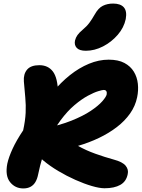

<svg xmlns="http://www.w3.org/2000/svg" viewBox="-20 -1045 796 1078"><path d="M111 13Q65 13 36.5 -22.5Q8 -58 21 -126Q29 -163 51 -210.5Q73 -258 110 -313Q122 -368 124 -411.5Q126 -455 122 -497Q118 -539 114 -588Q111 -629 132 -654Q153 -679 201 -679Q250 -679 277 -643.5Q304 -608 306 -524L277 -528Q321 -582 372.5 -623Q424 -664 479.5 -687Q535 -710 590 -710Q644 -710 678.5 -691.5Q713 -673 731.5 -642.5Q750 -612 754 -574.5Q758 -537 750 -499Q740 -450 710.5 -408Q681 -366 636 -331.5Q591 -297 535.5 -270.5Q480 -244 418 -226Q462 -201 515 -182Q568 -163 619 -149Q668 -136 685.5 -114.5Q703 -93 697 -67Q689 -26 655.5 -7Q622 12 567 12Q539 12 496 -0.5Q453 -13 403.5 -35Q354 -57 307 -85Q260 -113 223 -144Q186 -175 168 -206Q160 -222 166 -248Q172 -274 187.5 -296.5Q203 -319 223 -323Q315 -341 381 -367.5Q447 -394 489.5 -422.5Q532 -451 554 -476Q576 -501 579 -515Q581 -526 577 -533Q573 -540 562 -540Q555 -540 531.5 -533Q508 -526 473.5 -507.5Q439 -489 399 -455.5Q359 -422 320 -369.5Q281 -317 248 -242Q215 -167 194 -65Q189 -40 178.5 -22.5Q168 -5 151 4Q134 13 111 13ZM462 -760Q426 -760 411 -776Q396 -792 401 -817Q405 -834 415 -848Q425 -862 443 -877Q467 -897 481.5 -916.5Q496 -936 512 -964Q532 -1000 557.5 -1012.5Q583 -1025 615 -1025Q657 -1025 675.5 -1003.5Q694 -982 686 -938Q676 -890 641 -849.5Q606 -809 558.5 -784.5Q511 -760 462 -760Z"/></svg>

Font: Shantell Sans ExtraBold
Style: Italic
Weight: 800
Italic angle: -11°
Designer: Stephen Nixon, Anya Danilova, Shantell Martin
Foundry: Arrow Type
Version: Version 1.011;[c5ecc13dd]